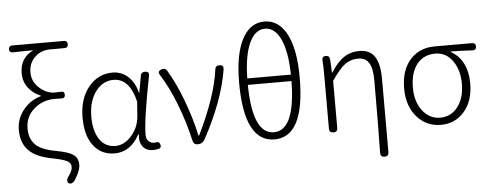

<svg xmlns="http://www.w3.org/2000/svg" viewBox="-59 -971 3399 1332"><g transform="rotate(-5 1640.0 -304.5)"><path d="M372 192Q359 186 361 170Q362 156 373 143Q400 108 400 79Q400 53 374 39Q347 24 269 9Q170 -10 120 -53Q57 -107 57 -206Q57 -286 109 -349Q157 -407 229 -427V-431Q176 -453 145 -494Q111 -538 111 -597Q111 -704 205 -749Q117 -749 68 -747Q38 -745 38 -770Q38 -795 63 -795H242H422Q447 -795 447 -770Q447 -745 422 -745H322Q261 -745 219 -707Q172 -665 172 -596Q172 -532 225 -486Q273 -444 328 -444Q354 -444 365 -445Q396 -450 396 -423Q396 -395 366 -399Q353 -400 324 -400Q243 -400 184 -351Q118 -298 118 -211Q118 -129 174 -86Q217 -54 304 -39Q386 -24 417 -3Q454 21 454 69Q454 111 412 176Q405 187 394 192Q382 197 372 192Z M706 13Q615 13 561 -55Q505 -125 505 -254Q505 -388 575 -470Q641 -547 738 -547Q795 -547 839 -512Q890 -471 910 -391H912L925 -462L933 -508Q937 -533 964 -533Q997 -533 989 -500Q930 -201 930 -95Q930 -69 945.5 -53Q961 -37 983 -37Q986 -37 990.5 -37.5Q995 -38 997 -38Q1020 -45 1027 -19Q1032 1 1016 7Q994 13 974 13Q928 13 904 -16Q877 -48 884 -104H880Q816 13 706 13ZM716 -38Q776 -38 826.5 -94Q877 -150 884 -226L888 -278L892 -331Q853 -496 741 -496Q669 -496 620 -434Q566 -366 566 -254Q566 -154 605.5 -96Q645 -38 716 -38Z M1284 0Q1257 0 1251 -27Q1222 -157 1172 -286Q1125 -408 1066 -501Q1047 -529 1082 -540Q1105 -547 1117 -529Q1173 -438 1223 -304Q1270 -178 1295 -60H1300Q1428 -322 1452 -508Q1455 -533 1482 -533Q1513 -533 1509 -502Q1474 -285 1334 -28Q1317 0 1289 0Z M1819 13Q1717 13 1664 -85Q1608 -189 1608 -400Q1608 -596 1663.5 -702Q1719 -808 1819 -808Q1919 -808 1974.5 -702Q2030 -596 2030 -400Q2030 13 1819 13ZM1819 -37Q1967 -37 1971 -380H1819H1667Q1671 -37 1819 -37ZM1667 -425H1819H1971Q1968 -589 1926 -676Q1886 -758 1819 -758Q1752 -758 1712 -676Q1670 -589 1667 -425Z M2569 199Q2540 199 2540 170Q2544 -55 2544 -333Q2544 -417 2520.5 -456Q2497 -495 2445 -495Q2393 -495 2353 -466Q2312 -435 2259 -356V-29Q2259 0 2230 0Q2201 0 2201 -29V-395Q2201 -462 2198 -501Q2195 -533 2223 -533Q2249 -533 2251 -507L2256 -413H2258Q2302 -484 2349.5 -515.5Q2397 -547 2458 -547Q2531 -547 2565 -495Q2598 -445 2598 -341V-71V170Q2598 199 2569 199Z M2978 13Q2880 13 2815 -58Q2745 -134 2745 -261Q2745 -394 2817 -468Q2881 -533 2981 -533H3124H3241Q3267 -533 3267 -508Q3267 -481 3239 -483Q3154 -488 3090 -488V-484Q3145 -454 3175 -396Q3205 -337 3205 -256Q3205 -131 3138 -57Q3075 13 2978 13ZM2978 -37Q3052 -37 3099 -97Q3147 -159 3147 -259Q3147 -352 3104 -415Q3057 -483 2980 -483Q2903 -483 2856 -428Q2806 -368 2806 -261Q2806 -161 2856 -98Q2904 -37 2978 -37Z"/></g></svg>

Font: GenSenRounded TW L
Style: Regular
Weight: 300
Version: Version 1.501;PS 1;hotconv 16.6.51;makeotf.lib2.5.65220